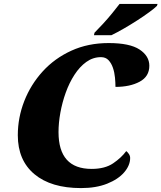

<svg xmlns="http://www.w3.org/2000/svg" viewBox="-20 -951 825 981"><path d="M394 10Q241 10 156 -61Q71 -132 71 -260Q71 -350 104 -434.5Q137 -519 198 -586Q259 -653 344.5 -692Q430 -731 535 -731Q643 -731 693 -698Q743 -665 743 -615Q743 -560 693.5 -533.5Q644 -507 570 -507Q570 -528 567.5 -554.5Q565 -581 557 -604.5Q549 -628 534.5 -643.5Q520 -659 496 -659Q455 -659 421 -634.5Q387 -610 360.5 -569Q334 -528 316 -478Q298 -428 288.5 -375.5Q279 -323 279 -276Q279 -88 448 -88Q516 -88 558 -116.5Q600 -145 625 -179Q631 -175 638 -165Q645 -155 645 -144Q645 -106 614.5 -70.5Q584 -35 527.5 -12.5Q471 10 394 10ZM460 -771 463 -784Q482 -803 506 -829Q530 -855 552.5 -882.5Q575 -910 591 -931H785L782 -921Q770 -909 743.5 -889.5Q717 -870 683 -848Q649 -826 613.5 -805.5Q578 -785 549 -771Z"/></svg>

Font: Noto Serif Black
Style: Italic
Weight: 900
Italic angle: -12°
Designer: Monotype Design Team
Foundry: Monotype Imaging Inc.
Version: Version 2.013